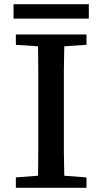

<svg xmlns="http://www.w3.org/2000/svg" viewBox="-20 -888 484 908"><path d="M400 -800H44V-868H400ZM389 0H55V-49L160 -57Q161 -115 161 -173V-553Q161 -611 160 -669L55 -676V-686V-725H389V-676L284 -669L282 -553V-173L284 -57L389 -49Z"/></svg>

Font: Early Summer Mincho Screen
Style: Regular
Weight: 400
Designer: GuiWonder
Version: Version 1.002